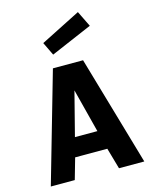

<svg xmlns="http://www.w3.org/2000/svg" viewBox="-135 -1019 883 1107"><g transform="rotate(-15 307.0 -465.5)"><path d="M207 -126 171 0H28L216 -655H396L586 0H435L399 -126ZM303 -500 236 -239H370ZM238 -731 200 -810 439 -931 485 -837Z"/></g></svg>

Font: Intel One Mono
Style: Bold
Weight: 700
Monospace: yes
Designer: Fred Shallcrass
Foundry: Frere-Jones Type LLC
Version: Version 1.400;hotconv 1.1.0;makeotfexe 2.6.0;FJTRelease1.4